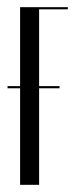

<svg xmlns="http://www.w3.org/2000/svg" viewBox="-20 -515 216 535"><path d="M36 -495H169V-489H89V0H36ZM1 -275H146V-269H1Z"/></svg>

Font: Moniqa Cond Display
Style: Regular
Weight: 400
Width: 3
Designer: Rajesh Rajput
Foundry: Rajesh Rajput
Version: Version 1.000